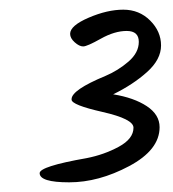

<svg xmlns="http://www.w3.org/2000/svg" viewBox="-20 -745 357 397"><path d="M128 -540Q128 -559 198 -588Q224 -599 245.5 -617.5Q267 -636 267 -658.5Q267 -681 242 -681Q217 -681 188.5 -665Q160 -649 152 -649Q144 -649 134.5 -657.5Q125 -666 125 -675Q125 -692 163.5 -708.5Q202 -725 235 -725Q268 -725 290.5 -702.5Q313 -680 313 -651Q313 -622 284 -596Q255 -570 214 -550Q257 -543 283.5 -525.5Q310 -508 310 -482Q310 -435 247 -401.5Q184 -368 123 -368Q62 -368 62 -387Q62 -401 159 -418Q195 -425 225.5 -441.5Q256 -458 256 -481Q256 -499 192 -513.5Q128 -528 128 -539Z"/></svg>

Font: Kalam Light
Style: Regular
Weight: 300
Version: Version 2.001;PS 1.0;hotconv 1.0.79;makeotf.lib2.5.61930; tt